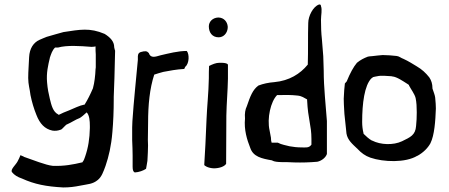

<svg xmlns="http://www.w3.org/2000/svg" viewBox="-20 -728 1974 844"><path d="M32 28C43 42 57 50 77 57C132 82 183 92 258 96C286 96 308 93 333 88C367 81 387 82 410 63C427 49 434 28 444 1C458 -40 469 -86 474 -147C478 -192 480 -240 480 -292V-302C481 -322 481 -342 482 -358L483 -384L486 -505C485 -508 483 -514 482 -520V-521C482 -546 464 -564 440 -579C374 -607 332 -598 259 -587C238 -582 215 -574 185 -566C174 -562 164 -557 154 -553C127 -541 110 -515 108 -477C107 -446 104 -416 104 -385C104 -356 111 -337 114 -310C120 -280 129 -250 140 -223C155 -184 177 -161 210 -154C222 -152 234 -153 247 -158H248C252 -159 266 -176 273 -181H274C293 -189 313 -203 330 -209C335 -211 353 -226 361 -234C373 -222 375 -197 375 -174V-165C374 -119 368 -79 354 -39C351 -31 349 -23 343 -16L342 -14H340C302 -5 262 3 212 1C181 -2 125 -25 84 -39V-40C78 -42 74 -44 70 -46C67 -37 62 -28 57 -18C49 -3 26 16 32 28ZM114 -309ZM184 -566H185ZM187 -365C183 -408 192 -443 199 -473V-474C205 -491 209 -506 222 -519H235C275 -530 331 -526 382 -522C392 -522 394 -523 400 -524V-518C400 -509 400 -499 401 -489V-432C401 -428 400 -426 400 -424C399 -396 395 -363 389 -342V-341C377 -313 365 -289 353 -270L352 -268H350C332 -265 303 -251 284 -243C267 -237 250 -229 238 -223L236 -225C213 -236 206 -265 199 -294C194 -314 189 -339 187 -365ZM210 -156ZM258 96ZM382 -522Z M561 -112C562 -87 563 -65 563 -44V5C563 20 566 28 573 30C591 29 610 22 622 14C623 5 627 -10 628 -21C628 -29 630 -50 630 -60V-61C631 -81 631 -97 630 -113V-114C631 -140 630 -159 631 -188C631 -267 638 -339 658 -400C670 -404 683 -408 698 -412C724 -417 756 -423 790 -425L794 -434L795 -435C812 -449 813 -490 801 -504C762 -504 721 -493 686 -485C662 -478 642 -471 634 -495C626 -504 619 -505 598 -499C591 -496 587 -493 586 -481V-465C578 -375 568 -286 562 -195L561 -168ZM586 -477ZM686 -485Z M878 -3C878 0 894 11 920 12C944 12 967 4 974 -8C974 -72 975 -146 975 -220C976 -275 981 -327 982 -382V-443C982 -445 979 -453 944 -452C929 -452 913 -445 899 -438C898 -422 898 -402 898 -384C897 -320 890 -259 888 -206C885 -122 881 -57 878 -6ZM878 -11ZM898 -612C898 -585 913 -564 941 -564C963 -564 979 -582 981 -605V-612C979 -632 965 -650 941 -651H939C915 -650 898 -633 898 -612ZM981 -605Z M1057 -207C1052 -158 1066 -113 1080 -78C1093 -39 1130 -31 1176 -23H1177V-22C1196 -12 1236 -17 1273 -14C1308 -13 1341 -14 1375 -17C1393 -21 1411 -34 1417 -51V-196C1412 -268 1403 -341 1403 -418L1401 -481L1395 -556C1392 -582 1391 -611 1391 -640C1391 -662 1397 -685 1391 -701V-702C1390 -708 1387 -709 1382 -708C1356 -699 1335 -657 1335 -627C1333 -568 1335 -505 1333 -446V-444L1332 -443C1300 -404 1252 -373 1186 -367C1160 -365 1137 -360 1116 -352C1091 -334 1080 -305 1065 -261C1058 -247 1055 -229 1057 -207ZM1165 -155C1153 -208 1170 -282 1198 -310H1200C1230 -311 1261 -311 1287 -308C1308 -306 1316 -298 1330 -291V-288C1334 -202 1349 -179 1349 -117V-92L1348 -91C1338 -77 1323 -80 1306 -80C1287 -80 1269 -82 1253 -85C1239 -89 1217 -92 1201 -101H1174C1172 -108 1171 -113 1171 -123ZM1273 -9ZM1401 -476ZM1417 -191Z M1491 -294C1491 -278 1492 -262 1493 -244L1494 -227L1501 -161C1502 -154 1502 -147 1503 -141C1508 -112 1529 -95 1551 -74H1552V-73C1568 -56 1585 -43 1608 -35C1666 -15 1763 -12 1814 -43H1815C1842 -58 1861 -78 1872 -98C1890 -134 1894 -197 1896 -251C1896 -263 1895 -279 1893 -299C1892 -309 1886 -324 1881 -339V-341C1881 -359 1876 -375 1867 -388C1851 -408 1835 -423 1811 -437C1798 -445 1774 -460 1754 -469C1742 -473 1735 -481 1723 -482C1705 -484 1682 -486 1662 -486C1645 -484 1635 -484 1614 -481H1613C1608 -481 1603 -480 1597 -479C1579 -472 1565 -465 1549 -452C1534 -434 1519 -407 1504 -370L1503 -369L1496 -361C1494 -345 1492 -321 1491 -294ZM1494 -222V-223ZM1572 -192C1572 -273 1582 -353 1613 -384H1614C1614 -384 1615 -386 1619 -388V-389H1620C1624 -390 1632 -392 1639 -393C1656 -397 1680 -394 1699 -393C1703 -393 1704 -392 1704 -392H1705C1725 -390 1752 -371 1768 -361C1773 -358 1776 -356 1778 -354V-352C1787 -335 1803 -314 1807 -297C1811 -278 1812 -257 1812 -234C1812 -213 1811 -193 1809 -174C1806 -134 1784 -125 1747 -107C1709 -89 1653 -91 1616 -110H1615C1603 -116 1587 -131 1578 -140V-142C1574 -158 1572 -175 1572 -192ZM1699 -393ZM1867 -383ZM1871 -93H1872Z"/></svg>

Font: Vapor
Style: Lit
Weight: 300
Foundry: Cannot Into Space Fonts
Version: Version 0.179